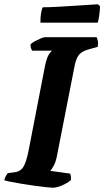

<svg xmlns="http://www.w3.org/2000/svg" viewBox="-35 -878 488 898"><path d="M211 0Q204 0 181 -2.5Q158 -5 128.5 -9Q99 -13 69 -18Q39 -23 16 -27.5Q-7 -32 -15 -35Q-13 -45 -8 -54Q-3 -63 1 -68L31 -72Q60 -75 74 -97Q88 -119 99 -175L174 -562Q183 -609 194.5 -624.5Q206 -640 208 -641H115Q113 -645 110 -652.5Q107 -660 108 -671Q115 -678 129 -685.5Q143 -693 156 -698.5Q169 -704 175 -704H417Q420 -698 422.5 -686.5Q425 -675 422 -659L376 -646Q345 -637 332 -618.5Q319 -600 312 -560L231 -147Q226 -121 216.5 -103.5Q207 -86 200 -79L293 -66Q295 -62 296.5 -53.5Q298 -45 296 -35Q279 -21 254.5 -10.5Q230 0 211 0ZM154 -772Q154 -801 157.5 -819.5Q161 -838 165 -844Q193 -844 230 -846Q267 -848 305.5 -850.5Q344 -853 375.5 -855Q407 -857 423 -858L433 -849Q432 -824 428.5 -802Q425 -780 422 -772Z"/></svg>

Font: Texturina 72pt 72pt ExtraBold
Style: Italic
Weight: 800
Italic angle: -11°
Designer: Guillermo Torres Carreño
Foundry: Omnibus-Type
Version: Version 1.002; ttfautohint (v1.8.3)